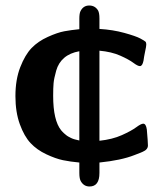

<svg xmlns="http://www.w3.org/2000/svg" viewBox="-20 -580 590 697"><path d="M36 -231Q36 -291 53.5 -336Q71 -381 94.5 -405.5Q118 -430 153.5 -446Q189 -462 213.5 -466.5Q238 -471 268 -474V-512Q268 -531 272 -539Q282 -560 304 -560Q325 -560 336 -542Q341 -533 341 -513V-475Q390 -472 431.5 -460.5Q473 -449 489 -440.5Q505 -432 509 -428Q511 -424 511 -418Q511 -415 510 -409Q509 -403 506 -389Q503 -375 501 -360Q497 -340 488 -340Q480 -340 464 -352Q448 -364 416.5 -378Q385 -392 341 -396V-69Q388 -74 422.5 -89.5Q457 -105 474.5 -118Q492 -131 500 -131Q510 -131 513 -110Q517 -64 517 -52Q517 -37 498 -29Q497 -28 468 -17Q420 2 341 10V48Q341 97 305 97Q285 97 274 79Q268 70 268 48V10Q235 7 208.5 1.5Q182 -4 148 -20Q114 -36 91 -60.5Q68 -85 52 -129Q36 -173 36 -231ZM173 -232Q173 -143 202 -107Q203 -106 206.5 -102Q210 -98 212 -96.5Q214 -95 218.5 -91Q223 -87 227.5 -84.5Q232 -82 238 -79Q244 -76 251.5 -74Q259 -72 268 -70V-394Q234 -388 213 -370Q192 -352 184 -323.5Q176 -295 174.5 -278Q173 -261 173 -232Z"/></svg>

Font: CMU Sans Serif
Style: Bold
Weight: 700
Version: Version 0.7.0